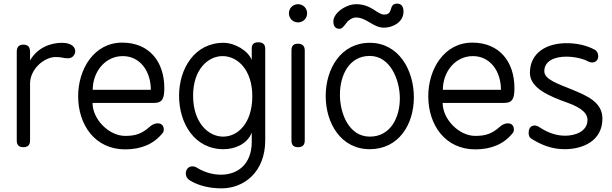

<svg xmlns="http://www.w3.org/2000/svg" viewBox="-20 -808 3360 1054"><path d="M72 -36C72 -12 84 0 108 0C133 0 145 -12 145 -36V-350C145 -427 221 -495 286 -495C320 -495 327 -488 354 -488C377 -488 393 -507 393 -527C393 -549 373 -573 320 -573C252 -573 182 -542 145 -476V-524C145 -550 133 -563 108 -563C84 -563 72 -550 72 -524Z M489 -315C489 -415 558 -500 654 -500C749 -500 808 -417 808 -315ZM651 -574C495 -574 409 -427 409 -280C409 -122 502 12 667 12C756 12 825 -18 872 -77C877 -82 879 -89 879 -97C879 -120 865 -131 846 -131C832 -131 816 -125 803 -113C758 -73 723 -62 667 -62C578 -62 488 -153 488 -243H826C873 -243 882 -270 882 -324C882 -470 799 -574 651 -574Z M1040 -283C1040 -427 1122 -500 1202 -500C1284 -500 1365 -425 1365 -280C1365 -132 1286 -58 1205 -58C1124 -58 1040 -134 1040 -283ZM1362 -479C1341 -531 1268 -573 1207 -573C1048 -573 963 -431 963 -282C963 -132 1047 11 1207 11C1267 11 1336 -15 1362 -80V-29C1362 95 1283 151 1193 151C1154 151 1112 141 1074 120C1062 113 1051 105 1036 105C1013 105 1000 124 1000 144C1000 158 1006 172 1020 181C1074 215 1140 226 1196 226C1318 226 1436 138 1436 -38V-541C1436 -564 1423 -576 1398 -576C1374 -576 1362 -565 1362 -543Z M1580 -37C1580 -12 1591 0 1616 0C1641 0 1653 -12 1653 -37V-531C1653 -556 1640 -568 1615 -568C1591 -568 1580 -556 1580 -531ZM1566 -735C1566 -707 1588 -685 1616 -685C1644 -685 1666 -707 1666 -735C1666 -763 1644 -785 1616 -785C1588 -785 1566 -763 1566 -735Z M2010 -501C2123 -501 2175 -369 2175 -268C2175 -163 2124 -58 2010 -58C1895 -58 1846 -186 1846 -288C1846 -393 1895 -501 2010 -501ZM2010 -573C1851 -573 1768 -430 1768 -281C1768 -132 1851 11 2010 11C2168 11 2252 -124 2252 -274C2252 -423 2169 -573 2010 -573ZM1843 -650C1856 -650 1864 -658 1883 -684C1894 -699 1916 -712 1934 -712C1993 -712 2028 -656 2088 -656C2134 -656 2195 -685 2195 -744C2195 -773 2183 -788 2160 -788C2110 -788 2143 -728 2089 -728C2051 -728 2019 -785 1936 -785C1878 -785 1810 -736 1810 -691C1810 -664 1821 -650 1843 -650Z M2411 -315C2411 -415 2480 -500 2576 -500C2671 -500 2730 -417 2730 -315ZM2573 -574C2417 -574 2331 -427 2331 -280C2331 -122 2424 12 2589 12C2678 12 2747 -18 2794 -77C2799 -82 2801 -89 2801 -97C2801 -120 2787 -131 2768 -131C2754 -131 2738 -125 2725 -113C2680 -73 2645 -62 2589 -62C2500 -62 2410 -153 2410 -243H2748C2795 -243 2804 -270 2804 -324C2804 -470 2721 -574 2573 -574Z M2944 -108C2934 -115 2924 -119 2915 -119C2896 -119 2882 -106 2882 -78C2882 -66 2886 -54 2895 -48C2950 -13 3008 11 3080 11C3179 11 3287 -34 3287 -157C3287 -247 3203 -282 3121 -316C3046 -347 2968 -371 2968 -417C2968 -476 3029 -497 3088 -497C3135 -497 3184 -485 3208 -471C3215 -467 3223 -465 3230 -465C3249 -465 3264 -477 3264 -500C3264 -514 3258 -528 3245 -535C3197 -561 3142 -571 3090 -571C2984 -571 2889 -521 2889 -408C2889 -323 2999 -279 3090 -246C3143 -227 3205 -199 3205 -150C3205 -85 3136 -63 3082 -63C3026 -63 2979 -85 2944 -108Z"/></svg>

Font: Numismatica Pro
Style: Regular
Weight: 400
Designer: Chris Hopkins
Foundry: Edward C. D. Hopkins
Version: Version 2.19D